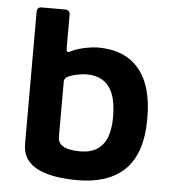

<svg xmlns="http://www.w3.org/2000/svg" viewBox="-50 -701 678 761"><g transform="rotate(5 289.0 -320.0)"><path d="M285 -100Q329.7 -100 356.2 -118.7Q382.7 -137.3 393.8 -169.7Q405 -202 405 -246.7Q405 -304.3 390.8 -339.2Q376.7 -374 350.2 -390.2Q323.7 -406.3 288 -406.3Q267.7 -406.3 243.7 -400.7Q225.7 -397 209 -388.7Q199 -382.7 198 -370.7V-150.3Q198 -130.3 210.5 -119.3Q223 -108.3 242.7 -104.2Q262.3 -100 285 -100ZM211.7 -490 220 -494.3Q247 -505.7 275.2 -511Q303.3 -516.3 321.3 -516.3Q428.7 -516.3 484.7 -449.8Q540.7 -383.3 540.7 -255.3Q540.7 -176.3 521.5 -124.8Q502.3 -73.3 467.7 -43Q433 -12.7 387.3 1Q341.7 14.7 286.3 14.7Q246 14.7 206.2 9.2Q166.3 3.7 134.7 -10.2Q103 -24 84.8 -48.7Q66.7 -73.3 66.7 -112.7V-635Q66.7 -655 85 -655H178.7Q198 -655 198 -635V-502.3Q198.3 -483 211.7 -490Z"/></g></svg>

Font: Vivano Light
Style: Regular
Weight: 300
Designer: Joe Prince, Josias Burgherr
Version: Version 2.064;September 19, 2022;FontCreator 14.0.0.2877 64-